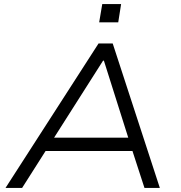

<svg xmlns="http://www.w3.org/2000/svg" viewBox="-20 -917 885 937"><path d="M7 0 461 -705H530L760 0H685L619 -203L657 -180H171L217 -203L88 0ZM483 -621 233 -228 205 -245H642L611 -229L487 -621ZM464 -808 479 -897H571L557 -808Z"/></svg>

Font: Nunito Sans 7pt SemiExpanded Light
Style: Italic
Weight: 300
Width: 6
Italic angle: -9°
Designer: Vernon Adams
Foundry: Vernon Adams
Version: Version 3.101;gftools[0.9.27]